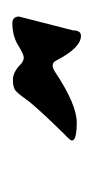

<svg xmlns="http://www.w3.org/2000/svg" viewBox="62 -346 154 319"><g transform="rotate(-90 139.5 -187.0)"><path d="M271 -233 248 -143Q248 -130 239 -130Q219 -130 198 -171Q195 -177 190 -177Q185 -177 179 -173Q125 -137 95 -137Q65 -137 65 -145Q65 -148 76 -158Q122 -205 133 -220.5Q144 -236 149 -239.5Q154 -243 166.5 -243Q179 -243 193 -229Q198 -225 203 -225Q208 -225 223.5 -234.5Q239 -244 261 -244Q271 -243 271 -233Z"/></g></svg>

Font: Condiment
Style: Regular
Weight: 400
Designer: Angel Koziupa, Alejandro Paul
Foundry: Angel Koziupa, Alejandro Paul
Version: Version 1.001